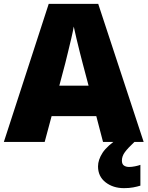

<svg xmlns="http://www.w3.org/2000/svg" viewBox="-20 -737 766 997"><path d="M515 0 480 -134H248L212 0H0L233 -717H490L726 0ZM409 -409Q404 -428 395 -463.5Q386 -499 377 -537Q368 -575 363 -599Q359 -575 350.5 -539Q342 -503 333.5 -468Q325 -433 319 -409L288 -292H440ZM613 97Q613 115 623.5 122.5Q634 130 651 130Q664 130 681.5 126.5Q699 123 709 119V227Q693 232 672 236Q651 240 624 240Q567 240 528 209.5Q489 179 489 127Q489 93 512.5 56.5Q536 20 603 -25L678 0Q644 32 628.5 53Q613 74 613 97Z"/></svg>

Font: Noto Sans Gurmukhi UI Black
Style: Regular
Weight: 900
Designer: Jelle Bosma - Monotype Design Team
Foundry: Monotype Imaging Inc.
Version: Version 2.004; ttfautohint (v1.8.4.7-5d5b)